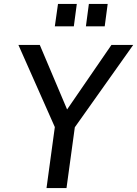

<svg xmlns="http://www.w3.org/2000/svg" viewBox="-20 -950 693 970"><path d="M368 -930H273L257 -817H353ZM524 -930H429L414 -817H509ZM653 -723H543L319 -397L181 -723H73L257 -308L215 0H316L358 -307Z"/></svg>

Font: United Sans Medium
Style: Italic
Weight: 500
Italic angle: -8°
Designer: Pablo Impallari, Rodrigo Fuenzalida (Modified by Dan O. Williams)
Version: Version 1.000;PS 001.000;hotconv 1.0.88;makeotf.lib2.5.64775